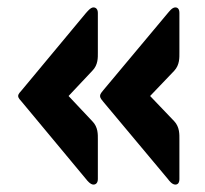

<svg xmlns="http://www.w3.org/2000/svg" viewBox="-20 -513 554 518"><path d="M229 -322C245 -338 244 -358 244 -371V-478C244 -488 239 -493 232 -493C224 -493 215 -481 212 -478L39 -270C35 -265 29 -260 29 -254C29 -248 35 -243 39 -238L212 -30C215 -26 224 -15 232 -15C239 -15 244 -20 244 -30V-137C244 -150 245 -170 229 -186L165 -254ZM450 -322C465 -338 464 -358 464 -371V-478C464 -488 460 -493 453 -493C444 -493 436 -481 433 -478L259 -270C255 -265 250 -260 250 -254C250 -248 255 -243 259 -238L433 -30C436 -26 444 -15 453 -15C460 -15 464 -20 464 -30V-137C464 -150 465 -170 450 -186L385 -254Z"/></svg>

Font: Fascinate Inline
Style: Regular
Weight: 900
Designer: Astigmatic (AOETI)
Foundry: Astigmatic (AOETI)
Version: Version 1.000